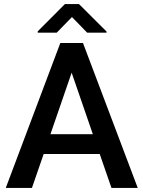

<svg xmlns="http://www.w3.org/2000/svg" viewBox="-20 -922 703 942"><path d="M526.9 0 469.2 -166.5H194.3L136.7 0H8.3L275.9 -710.9H387.2L655.8 0ZM227.5 -263.7H435.5L331.5 -565.4ZM367.7 -901.9 502.9 -767.1V-761.7H407.7L333 -838.4L258.3 -761.7H165V-768.1L298.3 -901.9Z"/></svg>

Font: Vazirmatn FD Medium
Style: Regular
Weight: 500
Designer: Saber Rastikerdar
Foundry: Saber Rastikerdar
Version: Version 33.003